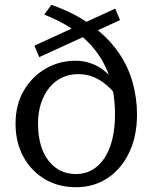

<svg xmlns="http://www.w3.org/2000/svg" viewBox="-20 -773 638 803"><path d="M467 -410 487 -348Q460 -386 432 -411.5Q404 -437 373.5 -450Q343 -463 307 -463Q270 -463 239.5 -448.5Q209 -434 186.5 -406.5Q164 -379 151.5 -341Q139 -303 139 -256Q139 -193 158 -145.5Q177 -98 213 -71.5Q249 -45 298 -45Q336 -45 366.5 -63Q397 -81 418 -113.5Q439 -146 450 -192Q461 -238 461 -294Q461 -351 451 -402Q441 -453 419 -498Q397 -543 362 -582.5Q327 -622 278 -654.5Q229 -687 165 -712L195 -753Q293 -718 361 -668.5Q429 -619 471.5 -559.5Q514 -500 533.5 -432.5Q553 -365 553 -294Q553 -204 520.5 -135.5Q488 -67 430.5 -28.5Q373 10 298 10Q224 10 167 -24Q110 -58 77.5 -118Q45 -178 45 -256Q45 -335 79.5 -394Q114 -453 171 -486Q228 -519 297 -519Q329 -519 362 -507.5Q395 -496 423 -471.5Q451 -447 467 -410ZM124 -582 462 -737 482 -689 144 -534Z"/></svg>

Font: Roboto Serif 28pt
Style: Regular
Weight: 400
Designer: Greg Gazdowicz
Foundry: Commercial Type
Version: Version 1.008